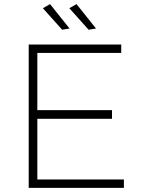

<svg xmlns="http://www.w3.org/2000/svg" viewBox="-20 -916 687 936"><path d="M120 -699H571V-658H162V-379H526V-337H162V-41H584V0H120ZM224 -896 319 -777 283 -771 189 -876ZM353 -896 448 -777 412 -771 318 -876Z"/></svg>

Font: Montserrat arm2 ExtraLight
Style: Regular
Weight: 275
Designer: Julieta Ulanovsky
Foundry: Julieta Ulanovsky
Version: Version 6.000